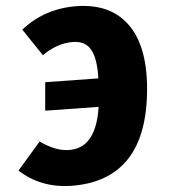

<svg xmlns="http://www.w3.org/2000/svg" viewBox="-20 -611 586 654"><path d="M416 -529Q481 -457 481 -308Q481 3 223 22Q119 29 43 -30L115 -129Q169 -97 214 -100Q258 -103 282 -134Q311 -170 316 -247L134 -234V-331L315 -344Q311 -416 288 -445Q268 -471 228 -468Q175 -464 126 -423L56 -510Q132 -582 241 -590Q354 -598 416 -529Z"/></svg>

Font: Xiangcui Wave Sans Xiangcui Wave Sans
Style: Regular
Weight: 800
Width: 3
Version: Version 0.920;March 28, 2024;FontCreator 14.0.0.2814 64-bit